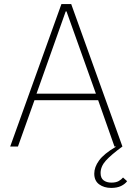

<svg xmlns="http://www.w3.org/2000/svg" viewBox="-20 -718 650 941"><path d="M281 -698H329L580 0Q524 41 498.5 69.5Q473 98 473 130Q473 155 488 166Q503 177 526 177Q548 177 561.5 169.5Q575 162 583 152L603 170Q593 184 573.5 193.5Q554 203 525 203Q490 203 466 185.5Q442 168 442 133Q442 101 465.5 68.5Q489 36 548 1V0H541L461 -227H149L68 0H30ZM306 -662H302L159 -259H450Z"/></svg>

Font: IBM Plex Sans ExtLt
Style: Regular
Weight: 200
Designer: Mike Abbink, Paul van der Laan, Pieter van Rosmalen
Foundry: Bold Monday
Version: Version 3.005